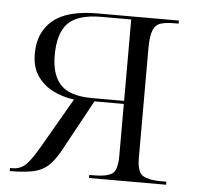

<svg xmlns="http://www.w3.org/2000/svg" viewBox="-44 -581 640 625"><g transform="rotate(5 276.0 -268.0)"><path d="M10 0V-10H18Q44 -10 62 -27.5Q80 -45 109 -96L198 -250Q161 -255 129 -271Q97 -287 77.5 -315.5Q58 -344 58 -388Q58 -458 104.5 -497Q151 -536 249 -536H516V-526H504Q476 -526 458.5 -521Q441 -516 433 -497Q425 -478 425 -438V-80Q425 -32 445 -21Q465 -10 500 -10H521V0H269V-10H286Q324 -10 342.5 -21Q361 -32 361 -80V-250H265L170 -76Q152 -45 133 -28.5Q114 -12 85 -6Q56 0 10 0ZM256 -260H361V-526H264Q187 -526 155 -493.5Q123 -461 123 -388Q123 -324 153.5 -292Q184 -260 256 -260Z"/></g></svg>

Font: Noto Serif Display Light
Style: Regular
Weight: 300
Designer: Monotype Design Team
Foundry: Monotype Imaging Inc.
Version: Version 2.009